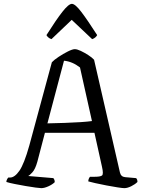

<svg xmlns="http://www.w3.org/2000/svg" viewBox="-20 -976 746 996"><path d="M194 0Q187 0 164.5 -3Q142 -6 113 -11Q84 -16 56.5 -21.5Q29 -27 13 -32Q13 -39 16.5 -45.5Q20 -52 23 -55H32Q56 -55 80.5 -90Q105 -125 132 -221L249 -653Q260 -665 284 -681Q308 -697 332 -709Q356 -721 368 -721Q380 -721 399 -712Q418 -703 437.5 -690.5Q457 -678 468 -666L602 -82Q607 -59 629 -57L686 -52Q693 -46 693 -32Q681 -20 661 -10Q641 0 625 0Q616 0 590 -4Q564 -8 532.5 -14Q501 -20 474.5 -26Q448 -32 438 -35Q438 -43 441 -49.5Q444 -56 447 -59H472Q500 -59 509 -65.5Q518 -72 509 -111L470 -287H213L174 -138Q163 -98 147.5 -81.5Q132 -65 126 -63L257 -52Q259 -50 261.5 -44.5Q264 -39 264 -31Q252 -19 231 -9.5Q210 0 194 0ZM226 -336Q272 -337 317 -338.5Q362 -340 399 -342.5Q436 -345 457 -348L395 -626Q355 -657 312 -661ZM247 -773Q237 -776 230 -782.5Q223 -789 221 -794Q271 -873 303.5 -914.5Q336 -956 353 -956Q370 -956 402 -914Q434 -872 484 -794Q482 -789 475 -782.5Q468 -776 458 -773L352 -873Z"/></svg>

Font: Texturina 72pt
Style: Regular
Weight: 400
Designer: Guillermo Torres Carreño
Foundry: Omnibus-Type
Version: Version 1.002; ttfautohint (v1.8.3)